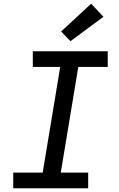

<svg xmlns="http://www.w3.org/2000/svg" viewBox="-20 -1010 640 1030"><path d="M51 0V-84H209L303 -651H156V-735H558V-651H400L306 -84H453V0ZM358 -789 308 -841 469 -990 535 -920Z"/></svg>

Font: Iosevka Slab MdExObl
Style: Regular
Weight: 500
Width: 7
Italic angle: -9°
Monospace: yes
Designer: Belleve Invis
Foundry: Belleve Invis
Version: Version 11.1.1; ttfautohint (v1.8.3)